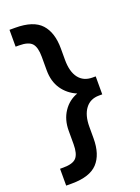

<svg xmlns="http://www.w3.org/2000/svg" viewBox="-172 -816 791 1083"><g transform="rotate(-20 223.5 -274.5)"><path d="M29.8 192.9V91.8H49.8Q106.9 91.8 127.9 68.4Q148.9 44.9 148.9 -12.2V-92.8Q148.9 -159.2 180.9 -207Q212.9 -254.9 266.1 -273.9Q211.9 -296.9 180.4 -343Q148.9 -389.2 148.9 -456.1V-537.1Q148.9 -594.2 127.9 -617.7Q106.9 -641.1 49.8 -641.1H29.8V-742.2H64Q172.9 -742.2 219.5 -691.2Q266.1 -640.1 266.1 -543.9V-476.1Q266.1 -404.8 295.2 -366.9Q324.2 -329.1 377.9 -329.1H397V-221.2H377.9Q324.2 -221.2 295.2 -182.1Q266.1 -143.1 266.1 -74.2V-4.9Q266.1 91.8 219 142.3Q171.9 192.9 64 192.9Z"/></g></svg>

Font: Clear Sans
Style: Bold
Weight: 700
Foundry: Intel Corporation
Version: Version 1.00